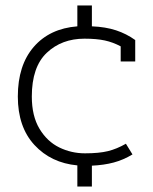

<svg xmlns="http://www.w3.org/2000/svg" viewBox="-20 -590 558 700"><path d="M262 13Q166 4 105.5 -61.5Q45 -127 45 -238Q45 -352 103 -419Q161 -486 262 -494V-570H315V-494Q365 -492 403 -479.5Q441 -467 473 -444V-366H420V-421Q392 -436 362 -442.5Q332 -449 288 -449Q205 -449 150.5 -397.5Q96 -346 96 -238Q96 -167 124 -120.5Q152 -74 196 -52.5Q240 -31 290 -31Q341 -31 373.5 -39Q406 -47 439 -66L463 -27Q430 -7 394.5 2.5Q359 12 315 14V90H262Z"/></svg>

Font: Pridi ExtraLight
Style: Regular
Weight: 275
Designer: Katatrad Team
Foundry: CadsonDemak
Version: Version 1.001